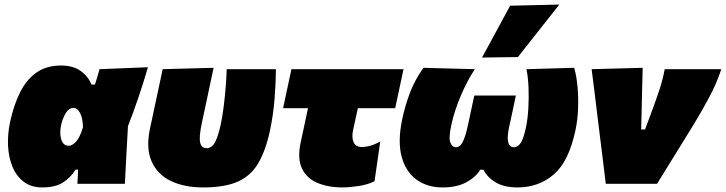

<svg xmlns="http://www.w3.org/2000/svg" viewBox="-20 -805 3180 841"><path d="M165.5 16Q116.5 16 84 -8.8Q51.5 -33.5 34.5 -75Q17.5 -116.5 15.2 -167.2Q13 -218 24 -270Q40 -344.5 67.8 -400.2Q95.5 -456 139.5 -487Q183.5 -518 247 -518Q298.5 -518 331.5 -495.5Q364.5 -473 381 -434.5H396Q401 -451 406 -467.5Q411 -484 416 -502L628 -510.5Q609.5 -446 586.2 -377.5Q563 -309 540.5 -252.5Q537 -189.5 533.5 -126.5Q530 -63.5 527 0H319Q320 -15.5 320.8 -31Q321.5 -46.5 322 -62H311Q289 -26.5 255.2 -5.2Q221.5 16 165.5 16ZM281.5 -166.5Q296 -166.5 312.8 -184.2Q329.5 -202 343.5 -247.5Q342 -291 329.8 -311.8Q317.5 -332.5 303 -332.5Q281 -332.5 267 -307.8Q253 -283 247.5 -256.5Q240 -221 248.5 -193.8Q257 -166.5 281.5 -166.5Z M870 16Q786.5 16 727.5 -12.8Q668.5 -41.5 643.5 -99.5Q618.5 -157.5 637.5 -244.5Q642.5 -267 646.5 -286Q650.5 -305 654.5 -324Q667 -382.5 675.5 -422Q684 -461.5 692.5 -502L915.5 -508Q900 -434 886.5 -370.8Q873 -307.5 863.5 -263.5Q851 -203 857 -179.5Q863 -156 884.5 -156Q909.5 -156 923.2 -184.5Q937 -213 947.5 -262.5Q955 -298.5 960.2 -341.5Q965.5 -384.5 968.8 -426.5Q972 -468.5 973 -502H1188.5Q1188.5 -448.5 1183 -376.2Q1177.5 -304 1163 -235Q1144 -146 1111.5 -90.5Q1079 -35 1021.8 -9.5Q964.5 16 870 16Z M1482 16Q1416.5 16 1369.5 -4.2Q1322.5 -24.5 1302.2 -68Q1282 -111.5 1297 -181Q1303.5 -210.5 1310.2 -242.5Q1317 -274.5 1329 -331H1220L1256.5 -502H1747.5L1711 -331H1547.5Q1542.5 -307.5 1537.2 -284Q1532 -260.5 1527 -237Q1519.5 -203.5 1528.8 -182.2Q1538 -161 1565 -161Q1578 -161 1597 -165.2Q1616 -169.5 1645.5 -185L1620.5 -11Q1591.5 3.5 1550.8 9.8Q1510 16 1482 16Z M1919 16Q1851 16 1804 -18.5Q1757 -53 1739.2 -119.2Q1721.5 -185.5 1741.5 -281.5Q1754 -341 1775 -397Q1796 -453 1834.5 -508L2060 -502Q2026.5 -452 1998.2 -385.2Q1970 -318.5 1957 -258Q1944.5 -200.5 1952.8 -180.2Q1961 -160 1978 -160Q1992 -160 2001.5 -174.5Q2011 -189 2017.8 -210.5Q2024.5 -232 2029 -253.5Q2035.5 -283 2043.2 -320Q2051 -357 2057.5 -386.5H2239.5Q2233 -354.5 2224.5 -315Q2216 -275.5 2209 -243.5Q2205.5 -227 2204.2 -207.5Q2203 -188 2208.8 -174Q2214.5 -160 2231.5 -160Q2246.5 -160 2259.5 -177Q2272.5 -194 2284 -248Q2291.5 -283.5 2294.2 -330Q2297 -376.5 2295 -422.5Q2293 -468.5 2286 -502L2495 -508Q2505.5 -471.5 2509.8 -424.2Q2514 -377 2512 -327.5Q2510 -278 2500.5 -234Q2471.5 -97 2405.2 -40.5Q2339 16 2247 16Q2188.5 16 2151.5 -6Q2114.5 -28 2097.5 -61.5H2083.5Q2063.5 -28.5 2021.8 -6.2Q1980 16 1919 16ZM2091.5 -553Q2122.5 -610 2153.2 -666.8Q2184 -723.5 2214.5 -780L2430 -785Q2383 -725 2337.2 -667.5Q2291.5 -610 2248.5 -555Z M2633.5 0Q2628 -46 2621.8 -95.5Q2615.5 -145 2610 -190.5L2599 -279.5Q2592.5 -334.5 2585.5 -391Q2578.5 -447.5 2571.5 -502L2795 -508Q2794 -463.5 2792.5 -406.5Q2791 -349.5 2790 -298L2788.5 -238H2805.5L2837.5 -324Q2854 -368.5 2868.8 -413Q2883.5 -457.5 2891.5 -502H3139.5Q3119 -439.5 3086.5 -378.8Q3054 -318 3020.5 -263Q2978.5 -195 2937.5 -128.5Q2896.5 -62 2858 0Z"/></svg>

Font: Commissioner Black
Style: Italic
Weight: 900
Italic angle: -12°
Designer: Kostas Bartsokas
Foundry: Kostas Bartsokas
Version: Version 1.000; ttfautohint (v1.8.3)